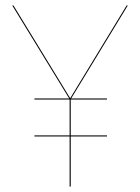

<svg xmlns="http://www.w3.org/2000/svg" viewBox="-20 -680 511 700"><path d="M446 -660.1H441.6L235.9 -322L29.1 -660.1H24.6L232.3 -320.9H105.5V-317H233.8V-186.4H105.5V-182.4H233.8V0H237.9V-182.4H370V-186.4H237.9V-317H370V-320.9H239.5Z"/></svg>

Font: Fira Sans Four
Style: Regular
Weight: 100
Designer: Carrois Corporate & Edenspiekermann AG
Foundry: Carrois Corporate GbR & Edenspiekermann AG
Version: Version 4.203;PS 004.203;hotconv 1.0.88;makeotf.lib2.5.64775